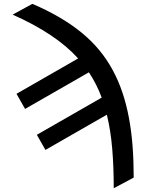

<svg xmlns="http://www.w3.org/2000/svg" viewBox="-20 -785 774 1018"><path d="M46.9 -707.4 151.6 -764.6Q230.5 -730.8 295.6 -692.6Q360.8 -654.5 413.5 -611.2Q466.3 -567.8 506.9 -518.5Q547.6 -469.1 577.8 -413Q608 -357.2 629.1 -294.4Q650.2 -231.5 663.5 -160.7Q676.8 -89.8 682.9 -10.7Q688.9 68.5 688.9 156.6L583.1 213.1Q583.1 99.4 574.9 2.7Q566.8 -94.1 546.5 -176.8L220.9 9.9L175.4 -70.3L519.2 -267.4Q505.7 -304 488.8 -337.2Q471.9 -370.4 451.3 -401.6L112.9 -207.4L67.5 -287.6L394.2 -475.1Q276.6 -605.8 46.9 -707.4Z"/></svg>

Font: Inter P Medium
Style: Regular
Weight: 500
Designer: Rasmus Andersson
Foundry: rsms
Version: Version 3.018;git-588b23468